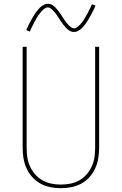

<svg xmlns="http://www.w3.org/2000/svg" viewBox="-20 -981 640 1009"><path d="M300 8Q272 8 244.5 2.5Q217 -3 193 -16Q169 -29 150 -50Q131 -71 119.5 -96.5Q108 -122 103.5 -149.5Q99 -177 99 -205V-735H120V-205Q120 -180 123.5 -155Q127 -130 137.5 -107Q148 -84 164.5 -65Q181 -46 203 -33.5Q225 -21 250 -16Q275 -11 300 -11Q325 -11 350 -16Q375 -21 397 -33.5Q419 -46 435.5 -65Q452 -84 462.5 -107Q473 -130 476.5 -155Q480 -180 480 -205V-735H501V-205Q501 -177 496.5 -149.5Q492 -122 480.5 -96.5Q469 -71 450 -50Q431 -29 407 -16Q383 -3 355.5 2.5Q328 8 300 8ZM369 -813Q356 -813 345.5 -819.5Q335 -826 326.5 -835Q318 -844 311 -853.5Q304 -863 297 -873.5Q290 -884 283 -895Q276 -906 268.5 -915Q261 -924 251 -933Q241 -942 231 -942Q226 -942 223.5 -941Q221 -940 217.5 -938Q214 -936 209.5 -932.5Q205 -929 200 -923.5Q195 -918 192.5 -914.5Q190 -911 187.5 -908Q185 -905 183 -902Q181 -899 178.5 -895.5Q176 -892 173.5 -888Q171 -884 169 -879.5Q167 -875 164 -870.5Q161 -866 158.5 -861Q156 -856 153.5 -850.5Q151 -845 148 -839.5Q145 -834 142.5 -828Q140 -822 137 -815L118 -823Q123 -835 128 -845Q133 -855 138 -864.5Q143 -874 147.5 -882Q152 -890 156.5 -897.5Q161 -905 165 -911Q169 -917 173.5 -922.5Q178 -928 185.5 -936.5Q193 -945 200.5 -950Q208 -955 215 -958Q222 -961 231 -961Q244 -961 254.5 -955Q265 -949 273.5 -939.5Q282 -930 289 -920.5Q296 -911 303 -900.5Q310 -890 317 -879Q324 -868 331.5 -859Q339 -850 349 -841Q359 -832 369 -832Q374 -832 376.5 -833Q379 -834 382.5 -836.5Q386 -839 390.5 -842.5Q395 -846 400 -851Q405 -856 407.5 -859.5Q410 -863 412.5 -866Q415 -869 417 -872Q419 -875 421.5 -879Q424 -883 426.5 -887Q429 -891 431 -895Q433 -899 436 -903.5Q439 -908 441.5 -913Q444 -918 446.5 -923.5Q449 -929 452 -934.5Q455 -940 457.5 -946Q460 -952 463 -959L482 -951Q477 -940 472 -929.5Q467 -919 462 -910Q457 -901 452.5 -892.5Q448 -884 443.5 -877Q439 -870 435 -863.5Q431 -857 426.5 -851.5Q422 -846 414.5 -837.5Q407 -829 399.5 -824Q392 -819 385 -816Q378 -813 369 -813Z"/></svg>

Font: Iosevka Aile Thin
Style: Regular
Weight: 100
Designer: Belleve Invis
Foundry: Belleve Invis
Version: Version 31.1.0; ttfautohint (v1.8.4)